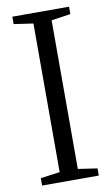

<svg xmlns="http://www.w3.org/2000/svg" viewBox="-85 -788 483 832"><g transform="rotate(-10 156.0 -371.5)"><path d="M116 -44V-698L31 -710.5V-743H280.5V-710.5L196 -698V-44L280.5 -31.5V0H31V-32.5Z"/></g></svg>

Font: Merriweather 72pt Light
Style: Regular
Weight: 300
Version: Version 2.100